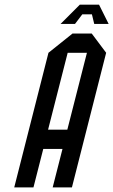

<svg xmlns="http://www.w3.org/2000/svg" viewBox="-20 -812 491 832"><path d="M125 0H41.7L190 -583.3L294.2 -666.7H377.5L440 -583.3L291.7 0H208.3L250.8 -166.7H167.5ZM188.3 -250H271.7L356.7 -583.3H273.3ZM409.2 -791.7 450.8 -708.3H388.3L378.3 -750H336.7L305 -708.3H242.5L325.8 -791.7Z"/></svg>

Font: Yulong
Style: Italic
Weight: 400
Italic angle: -14.25°
Designer: GGBotNet
Foundry: f0n7.com
Version: 1.00